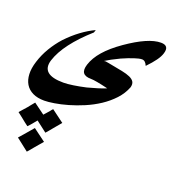

<svg xmlns="http://www.w3.org/2000/svg" viewBox="-269 -519 1138 1206"><g transform="rotate(20 299.5 84.0)"><path d="M123.5 454.6Q112.3 467.3 100.8 481.2Q89.4 495.1 78.1 507.8Q70.3 517.6 61 528.6Q51.8 539.6 43 549.3Q22.5 533.7 2 517.3Q-18.6 501 -39.6 484.9Q-19.5 462.4 0.2 439.2Q20 416 40 392.6ZM190.9 303.7Q178.7 317.9 166.3 332.8Q153.8 347.7 142.1 361.8Q135.3 370.6 127.2 379.9Q119.1 389.2 111.8 397.5L40 342.3L40.5 341.3Q29.3 355 16.8 370.1Q4.4 385.3 -8.3 397.9Q-20.5 389.2 -32 379.9Q-43.5 370.6 -55.7 360.8Q-64 354 -73 347.2Q-82 340.3 -90.8 333.5Q-81.1 321.8 -70.3 310.1Q-59.6 298.3 -49.8 287.1Q-41 275.9 -31.5 264.4Q-22 252.9 -12.7 241.7L60.5 295.4V295.9Q67.4 289.1 76.4 278.1Q85.4 267.1 93.3 258.8L99.1 251Q101.6 248.5 103.5 246.3Q105.5 244.1 107.4 241.7ZM640.6 -324.7Q633.8 -302.2 614 -274.7Q594.2 -247.1 560.5 -212.4Q553.7 -228.5 545.2 -235.8Q536.6 -243.2 525.4 -243.2Q507.8 -243.2 473.9 -231.9Q439.9 -220.7 397 -201.7Q366.7 -187.5 342 -174.1Q317.4 -160.6 303.2 -151.4Q310.5 -152.8 313 -152.8Q314.9 -152.8 319.1 -152.1Q323.2 -151.4 328.1 -150.6Q333 -149.9 338.1 -148.9Q343.3 -147.9 347.2 -147Q350.1 -146.5 353.3 -146Q356.4 -145.5 355.5 -145.5Q397.9 -137.7 430.9 -131.1Q463.9 -124.5 485.1 -115Q506.3 -105.5 514.9 -91.3Q523.4 -77.1 517.6 -54.2Q499.5 -7.3 464.1 30.8Q428.7 68.8 383.8 98.4Q338.9 127.9 288.6 149.2Q238.3 170.4 190.7 184.1Q143.1 197.8 102.3 204.3Q61.5 210.9 35.6 210.9Q-9.8 210.9 -41.5 195.6Q-73.2 180.2 -90.1 152.3Q-106.9 124.5 -108.6 85.7Q-110.4 46.9 -95.2 -0.5Q-79.6 -50.8 -51.8 -97.7Q-23.9 -144.5 12.2 -184.6Q55.2 -230 99.9 -262.9Q144.5 -295.9 189 -316.4L183.1 -298.3Q106.4 -230 57.6 -165.5Q8.8 -101.1 -10.3 -41Q-42 63.5 109.9 63.5Q136.7 63.5 175.8 57.6Q214.8 51.8 258.3 42Q293.9 32.7 326.2 22.7Q358.4 12.7 381.8 2.9Q339.4 -7.3 309.8 -12.7Q280.3 -18.1 264.6 -18.1Q187.5 -18.1 211.9 -93.8Q227.5 -142.6 268.6 -189.7Q309.6 -236.8 378.9 -285.2Q448.2 -333.5 503.9 -357.9Q559.6 -382.3 601.6 -382.3Q659.2 -382.3 640.6 -324.7Z"/></g></svg>

Font: XB Khoramshahr
Style: Bold Italic
Weight: 700
Italic angle: -12°
Designer: Behnam
Foundry: Irmug
Version: Version 8.005 2009